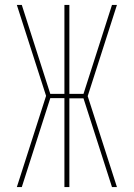

<svg xmlns="http://www.w3.org/2000/svg" viewBox="-20 -755 540 775"><path d="M452 0H432L317 -358H260V0H240V-359H183L68 0H48L166 -368L48 -735H68L183 -376H240V-735H260V-376H317L432 -735H452L334 -367Z"/></svg>

Font: Iosevka SS18 Thin
Style: Regular
Weight: 100
Monospace: yes
Designer: Belleve Invis
Foundry: Belleve Invis
Version: Version 25.1.1; ttfautohint (v1.8.4)